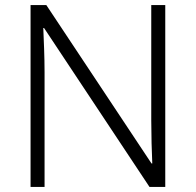

<svg xmlns="http://www.w3.org/2000/svg" viewBox="-20 -734 769 754"><path d="M629 0V-714H574V-261C574 -206 576 -133 578 -92H575L162 -714H100V0H155V-451C155 -514 152 -572 150 -624H153L567 0Z"/></svg>

Font: Noto Sans Gujarati UI Light
Style: Regular
Weight: 300
Designer: Jelle Bosma - Monotype Design Team, Universal Thirst
Foundry: Monotype Imaging Inc.
Version: Version 2.106